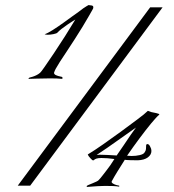

<svg xmlns="http://www.w3.org/2000/svg" viewBox="-20 -662 686 757"><path d="M323 75Q320 72 323 70.5Q326 69 327 68Q336 64 344 61Q352 58 360 54Q364 52 365.5 51Q367 50 368 49Q376 41 383.5 31Q391 21 399 11Q407 1 415 -10.5Q423 -22 431 -35Q418 -37 404.5 -38Q391 -39 380 -39Q356 -39 350 -30H346Q345 -29 336.5 -38Q328 -47 326 -53Q351 -68 386 -92.5Q421 -117 456 -142.5Q491 -168 516 -187Q541 -206 546 -210L563 -225Q563 -225 567.5 -223.5Q572 -222 577 -220Q583 -219 596.5 -216Q610 -213 608 -210Q597 -201 576 -175.5Q555 -150 530 -116.5Q505 -83 481 -48Q486 -48 490.5 -47.5Q495 -47 499 -47Q516 -47 531 -50.5Q546 -54 550 -61Q555 -68 555.5 -74Q556 -80 556 -84V-86Q556 -94 561 -94Q568 -94 573 -82Q575 -78 576 -74.5Q577 -71 577 -67Q577 -52 563 -41.5Q549 -31 523 -30Q510 -30 493.5 -30.5Q477 -31 472 -32Q456 -7 442.5 15Q429 37 421 52Q418 57 425 61.5Q432 66 440.5 68Q449 70 450 70V74Q440 72 425 71.5Q410 71 395 71Q386 71 378.5 71.5Q371 72 365 72Q349 73 337 74Q325 75 323 75ZM440 -49Q453 -67 467.5 -89Q482 -111 495.5 -130.5Q509 -150 516 -159Q484 -137 444.5 -108.5Q405 -80 361 -51Q364 -51 367 -51.5Q370 -52 372 -52Q386 -52 404 -51Q422 -50 440 -49ZM93 -351Q91 -353 96 -356Q99 -357 107 -359Q114 -361 122.5 -365Q131 -369 138 -375Q141 -377 156 -398.5Q171 -420 192.5 -452Q214 -484 236.5 -519.5Q259 -555 277 -585Q272 -582 263.5 -576.5Q255 -571 246 -565Q234 -557 222.5 -548Q211 -539 206 -533Q203 -530 191 -527.5Q179 -525 168 -525Q160 -525 156 -527Q168 -531 188.5 -544Q209 -557 230.5 -572.5Q252 -588 267 -599Q279 -607 289.5 -615Q300 -623 308 -629Q316 -634 322 -638Q328 -642 329 -642Q345 -641 347 -637.5Q349 -634 347 -628Q344 -623 340 -615.5Q336 -608 330 -598Q320 -580 305.5 -556.5Q291 -533 275 -508Q259 -484 244 -460.5Q229 -437 216 -418Q204 -399 199.5 -390.5Q195 -382 193 -375Q193 -369 201 -365.5Q209 -362 217 -360.5Q225 -359 226 -358V-351Q217 -352 204.5 -352.5Q192 -353 178 -353Q150 -353 124 -352Q98 -351 93 -351ZM50 70 572 -633H621L99 70Z"/></svg>

Font: Fleur De Leah
Style: Regular
Weight: 400
Designer: Robert E. Leuschke
Foundry: Robert E. Leuschke
Version: Version 1.010; ttfautohint (v1.8.3)